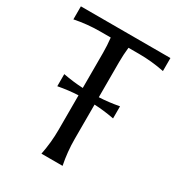

<svg xmlns="http://www.w3.org/2000/svg" viewBox="-176 -849 888 961"><g transform="rotate(30 268.5 -368.5)"><path d="M207.5 0Q222.2 -73.2 222.2 -146.5V-345.7Q167.5 -343.3 107.4 -332V-401.9Q168.5 -390.6 222.2 -388.2V-590.8Q222.2 -633.8 217.3 -676.8H156.2Q83 -676.8 9.8 -662.1V-737.3H527.3V-662.1Q454.1 -676.8 380.9 -676.8H319.8Q314.9 -633.8 314.9 -590.8V-388.2Q370.1 -390.6 429.7 -401.9V-332Q369.6 -343.3 314.9 -345.7V-146.5Q314.9 -73.2 329.6 0Z"/></g></svg>

Font: Classica
Style: Book
Weight: 400
Designer: Wojciech Kalinowski "wmk69" (wmk69@o2.pl)
Foundry: Wojciech Kalinowski "wmk69" (wmk69@o2.pl)
Version: Version 2.1.1; 2021-05-14